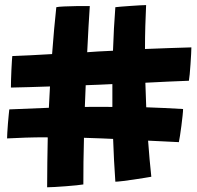

<svg xmlns="http://www.w3.org/2000/svg" viewBox="-20 -762 796 774"><path d="M170 -7Q170 -58.5 170.8 -109Q171.5 -159.5 172.5 -208Q169.5 -208.5 166.5 -208.5Q123 -208.5 83.2 -207.2Q43.5 -206 8.5 -204Q8.5 -211 9.5 -227.8Q10.5 -244.5 12 -264Q13.5 -283.5 15.2 -299.5Q17 -315.5 17.5 -321Q92 -324.5 177 -327.5Q179 -370.5 181.5 -413.5Q137 -412 97.2 -410.8Q57.5 -409.5 24 -409Q24 -420.5 24.5 -440Q25 -459.5 26 -480Q27 -500.5 28 -516.2Q29 -532 29.5 -536Q61.5 -537 103 -539.2Q144.5 -541.5 190 -544Q194 -596.5 198.2 -644.2Q202.5 -692 207 -733Q215.5 -735 238.5 -736Q261.5 -737 290 -737.5Q318.5 -738 342 -737.5Q339.5 -701 336.8 -653.5Q334 -606 331.5 -551.5Q342.5 -552.5 353.5 -553Q364.5 -553.5 375.5 -554.5Q407 -556 435.5 -557.5Q438.5 -649 445 -733Q450.5 -734 467.2 -735.2Q484 -736.5 504.8 -738Q525.5 -739.5 543.5 -740.5Q561.5 -741.5 569 -741.5Q567 -701.5 565.8 -657Q564.5 -612.5 564.5 -564.5Q615.5 -566.5 662.5 -568.2Q709.5 -570 751.5 -571Q751.5 -562.5 750.5 -544Q749.5 -525.5 748 -503.5Q746.5 -481.5 744.8 -463Q743 -444.5 741.5 -436.5Q701.5 -435 657 -433Q612.5 -431 566 -428.5Q567.5 -379.5 569.5 -329.5Q607 -328 644.2 -326.5Q681.5 -325 718 -322.5Q718 -314 716 -295.2Q714 -276.5 711.2 -254.5Q708.5 -232.5 705.5 -214.2Q702.5 -196 701 -189Q671.5 -190.5 640.2 -192Q609 -193.5 577 -195Q582.5 -118.5 590 -49.5Q582 -48 562 -44.8Q542 -41.5 518 -38Q494 -34.5 473.5 -32Q453 -29.5 445 -29.5Q439 -114.5 436 -202Q413 -203 391.5 -204Q356 -205.5 318.5 -206.5Q317 -157 316.5 -109.5Q316 -62 316 -18.5Q308 -17 288.5 -15Q269 -13 245.2 -11.2Q221.5 -9.5 200.8 -8.2Q180 -7 170 -7ZM433 -394Q433 -408.5 433 -423Q406 -421.5 379 -420.5Q352 -419.5 325.5 -418.5Q323.5 -374 322 -331Q349.5 -331 377.2 -331.2Q405 -331.5 433 -331Q433 -362.5 433 -394Z"/></svg>

Font: Grandstander
Style: Bold
Weight: 700
Designer: Tyler Finck
Foundry: Etcetera Type Co
Version: Version 1.200; ttfautohint (v1.8.3)